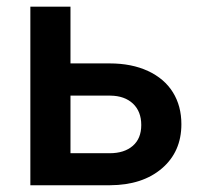

<svg xmlns="http://www.w3.org/2000/svg" viewBox="-20 -548 591 568"><path d="M188.5 -360.4H304.7Q369.6 -360.4 418 -337.9Q466.3 -315.4 491.5 -274.9Q516.6 -234.4 516.6 -180.7Q516.6 -99.1 459 -49.8Q401.4 -0.5 305.7 0H69.8V-528.3H188.5ZM188.5 -265.1V-94.7H304.2Q347.7 -94.7 372.8 -116.5Q397.9 -138.2 397.9 -178.2Q397.9 -218.3 373.3 -241.5Q348.6 -264.6 306.6 -265.1Z"/></svg>

Font: Roboto-o Medium
Style: Regular
Weight: 500
Designer: Google
Version: Version 2.134; 2016; ttfautohint (v1.6)